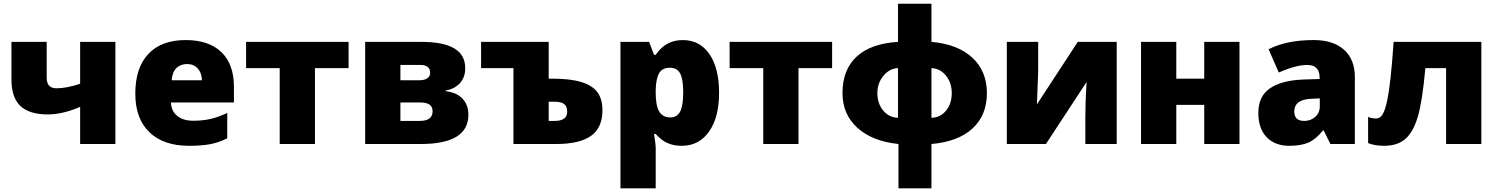

<svg xmlns="http://www.w3.org/2000/svg" viewBox="-20 -780 8110 1040"><path d="M232.9 -553.2V-358.9Q232.9 -301.8 285.2 -301.8Q340.8 -301.8 414.1 -326.2V-553.2H605V0H414.1V-201.2Q319.3 -160.2 238.8 -160.2Q138.2 -160.2 90.1 -206.3Q42 -252.4 42 -349.1V-553.2Z M1003.9 9.8Q865.7 9.8 789.3 -63.7Q712.9 -137.2 712.9 -272.9Q712.9 -413.1 783.7 -488Q854.5 -563 985.8 -563Q1110.8 -563 1179 -497.8Q1247.1 -432.6 1247.1 -310.1V-225.1H905.8Q907.7 -178.7 939.7 -152.3Q971.7 -126 1026.9 -126Q1077.1 -126 1119.4 -135.5Q1161.6 -145 1210.9 -168V-30.8Q1166 -7.8 1118.2 1Q1070.3 9.8 1003.9 9.8ZM992.7 -433.1Q959 -433.1 936.3 -411.9Q913.6 -390.6 909.7 -345.2H1073.7Q1072.8 -385.3 1051 -409.2Q1029.3 -433.1 992.7 -433.1Z M1868.2 -411.1H1686V0H1495.1V-411.1H1313V-553.2H1868.2Z M2500 -410.2Q2500 -361.8 2471.7 -330.1Q2443.4 -298.3 2394 -290V-286.1Q2453.6 -279.3 2485.4 -245.4Q2517.1 -211.4 2517.1 -158.2Q2517.1 0 2259.3 0H1958V-553.2H2260.3Q2380.9 -553.2 2440.4 -518.1Q2500 -482.9 2500 -410.2ZM2323.2 -176.8Q2323.2 -202.6 2305.7 -213.9Q2288.1 -225.1 2254.9 -225.1H2148.9V-125H2252.9Q2323.2 -125 2323.2 -176.8ZM2310.1 -384.8Q2310.1 -428.2 2257.3 -428.2H2148.9V-345.2H2250Q2280.3 -345.2 2295.2 -356.4Q2310.1 -367.7 2310.1 -384.8Z M2761.2 0V-411.1H2585.9V-553.2H2952.1V-354H2970.2Q3067.4 -354 3127.2 -336.2Q3187 -318.4 3215.1 -281.5Q3243.2 -244.6 3243.2 -183.1Q3243.2 -87.9 3181.2 -43.9Q3119.1 0 2993.2 0ZM3052.2 -174.8Q3052.2 -203.6 3036.1 -216.3Q3020 -229 2981.9 -229H2952.1V-125H2983.9Q3052.2 -125 3052.2 -174.8Z M3672.9 9.8Q3630.9 9.8 3597.7 -4.2Q3564.5 -18.1 3531.7 -54.2H3522.9Q3531.7 3.9 3531.7 18.1V240.2H3340.8V-553.2H3496.1L3522.9 -482.9H3531.7Q3585 -563 3678.7 -563Q3770.5 -563 3822.8 -486.8Q3875 -410.6 3875 -277.8Q3875 -144 3820.6 -67.1Q3766.1 9.8 3672.9 9.8ZM3608.9 -413.1Q3566.9 -413.1 3550 -383.1Q3533.2 -353 3531.7 -293.9V-278.8Q3531.7 -207.5 3550.8 -175.8Q3569.8 -144 3610.8 -144Q3647.5 -144 3664.1 -175.5Q3680.7 -207 3680.7 -279.8Q3680.7 -351.1 3664.1 -382.1Q3647.5 -413.1 3608.9 -413.1Z M4487.3 -411.1H4305.2V0H4114.3V-411.1H3932.1V-553.2H4487.3Z M5325.7 -275.9Q5325.7 -155.8 5247.6 -84Q5169.4 -12.2 5025.4 0V240.2H4846.7V0Q4705.1 -14.6 4624.3 -87.6Q4543.5 -160.6 4543.5 -275.9Q4543.5 -401.9 4619.6 -472.9Q4695.8 -543.9 4844.2 -553.2V-759.8H5025.4V-553.2Q5168.5 -540.5 5247.1 -467.3Q5325.7 -394 5325.7 -275.9ZM4732.4 -275.9Q4732.4 -218.8 4764.4 -180.9Q4796.4 -143.1 4844.2 -142.1V-411.1Q4798.3 -409.2 4765.4 -369.6Q4732.4 -330.1 4732.4 -275.9ZM5135.3 -275.9Q5135.3 -331.5 5103.8 -370.4Q5072.3 -409.2 5025.4 -411.1V-142.1Q5073.2 -143.1 5104.2 -180.4Q5135.3 -217.8 5135.3 -275.9Z M5603.5 -553.2V-414.1Q5603.5 -402.3 5603.3 -388.7Q5603 -375 5596.7 -214.8L5817.9 -553.2H6028.8V0H5858.9V-149.9Q5858.9 -228.5 5865.7 -335.9L5645.5 0H5433.6V-553.2Z M6351.6 -553.2V-354H6502.9V-553.2H6693.8V0H6502.9V-211.9H6351.6V0H6160.6V-553.2Z M7186.5 0 7149.9 -73.2H7146Q7107.4 -25.4 7067.4 -7.8Q7027.3 9.8 6963.9 9.8Q6885.7 9.8 6840.8 -37.1Q6795.9 -84 6795.9 -168.9Q6795.9 -257.3 6857.4 -300.5Q6918.9 -343.8 7035.6 -349.1L7127.9 -352.1V-359.9Q7127.9 -428.2 7060.5 -428.2Q7000 -428.2 6906.7 -387.2L6851.6 -513.2Q6948.2 -563 7095.7 -563Q7202.1 -563 7260.5 -510.3Q7318.8 -457.5 7318.8 -362.8V0ZM7044.9 -125Q7079.6 -125 7104.2 -147Q7128.9 -168.9 7128.9 -204.1V-247.1L7085 -245.1Q6990.7 -241.7 6990.7 -175.8Q6990.7 -125 7044.9 -125Z M8003.9 0H7813V-411.1H7700.7Q7684.6 -232.9 7660.2 -149.2Q7635.7 -65.4 7592.8 -27.8Q7549.8 9.8 7477.1 9.8Q7426.3 9.8 7390.6 -4.9V-147Q7406.7 -138.2 7433.6 -138.2Q7455.6 -138.2 7469.2 -160.9Q7482.9 -183.6 7493.4 -233.4Q7503.9 -283.2 7512.5 -361.3Q7521 -439.5 7528.8 -553.2H8003.9Z"/></svg>

Font: OpenSansExtrabold
Style: Regular
Weight: 800
Foundry: Ascender Corporation
Version: Version 1.10